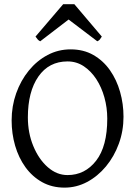

<svg xmlns="http://www.w3.org/2000/svg" viewBox="-20 -860 640 895"><path d="M280.8 14.6Q222.2 14.6 176.3 -11Q130.4 -36.6 98.6 -80.6Q66.9 -124.5 50.5 -180.9Q34.2 -237.3 34.2 -298.8Q34.2 -365.2 55.4 -425Q76.7 -484.9 114.3 -531Q151.9 -577.1 201.7 -603.5Q251.5 -629.9 309.1 -629.9Q369.6 -629.9 415.5 -603.5Q461.4 -577.1 492.7 -532.5Q523.9 -487.8 539.8 -431.6Q555.7 -375.5 555.7 -315.9Q555.7 -249.5 533.9 -189.9Q512.2 -130.4 473.9 -84.2Q435.5 -38.1 386 -11.7Q336.4 14.6 280.8 14.6ZM294.9 -43.9Q376 -43.9 428 -110.8Q480 -177.7 480 -307.1Q480 -357.9 466.8 -405.5Q453.6 -453.1 429 -491Q404.3 -528.8 370.4 -551.3Q336.4 -573.7 294.9 -573.7Q208 -573.7 158.9 -503.2Q109.9 -432.6 109.9 -313Q109.9 -240.2 135.3 -179Q160.6 -117.7 202.6 -80.8Q244.6 -43.9 294.9 -43.9ZM167.5 -667.5Q159.7 -671.4 156 -675.8Q152.3 -680.2 145.5 -689.5L274.4 -840.3H326.7L454.6 -689.5Q448.7 -680.2 445.3 -675.8Q441.9 -671.4 433.6 -667.5L299.8 -769Z"/></svg>

Font: David Libre
Style: Regular
Weight: 400
Designer: Ismar David, J. Victor Gaultney, Annie Olsen and Meir Sadan
Foundry: Monotype Imaging Inc. & SIL International
Version: Version 1.100; ttfautohint (v1.8.4.7-5d5b)